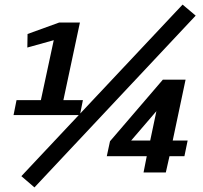

<svg xmlns="http://www.w3.org/2000/svg" viewBox="-20 -751 885 836"><path d="M52 -315H158L214 -576L99 -544L100 -603L238 -653H328L256 -315H341L328 -250H39ZM775 -731 832 -683 130 65 73 16ZM689 -404H788L732 -139H797L783 -71H718L702 0H605L619 -71H445L459 -136ZM634 -139 661 -267 551 -139Z"/></svg>

Font: Epunda Sans ExtraBold
Style: Italic
Weight: 800
Italic angle: -12.0243°
Designer: Simon Atzbach
Foundry: typofactur
Version: Version 2.204; ttfautohint (v1.8.4.7-5d5b)